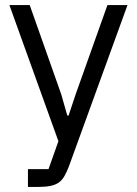

<svg xmlns="http://www.w3.org/2000/svg" viewBox="-20 -536 539 756"><path d="M17 0ZM403 -516H482L251 120Q242 143 233 158.5Q224 174 211 183Q198 192 178.5 196Q159 200 131 200H90V130H171L210 20L17 -516H97L221 -165L245 -81H250L278 -165Z"/></svg>

Font: Aneliza
Style: Regular
Weight: 400
Designer: Mike Abbink, Paul van der Laan, Pieter van Rosmalen
Foundry: Bold Monday
Version: Version 3.001;September 8, 2019;FontCreator 11.5.0.2425 64-b